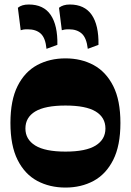

<svg xmlns="http://www.w3.org/2000/svg" viewBox="-20 -831 590 865"><path d="M275 14Q203.8 14 147.6 -16.1Q91.5 -46.3 59.3 -110.5Q27 -174.8 27 -277Q27 -379.5 59.3 -443.6Q91.5 -507.7 147.6 -537.9Q203.8 -568 275 -568Q346 -568 401.8 -537.9Q457.5 -507.7 490 -443.6Q522.5 -379.5 522.5 -277Q522.5 -174.8 490 -110.5Q457.5 -46.3 401.8 -16.1Q346 14 275 14ZM275 -148Q367 -148 411 -175.4Q455 -202.7 455 -252Q455 -302 411 -328.8Q367 -355.5 275 -355.5Q183 -355.5 138.7 -328.8Q94.5 -302 94.5 -252Q94.5 -203 138.7 -175.5Q183 -148 275 -148ZM375.5 -611Q369.8 -660.8 348.1 -679.9Q326.5 -699 290.7 -699Q278.5 -699 271.5 -697.9Q264.5 -696.8 258.5 -694.8L245.8 -796Q264 -810.7 294.5 -810.7Q360.7 -810.7 393 -764.4Q425.2 -718 423.7 -629ZM189.5 -611Q184.8 -660.3 163.5 -679.6Q142.3 -699 104.3 -699Q92.8 -699 85.6 -697.9Q78.5 -696.8 73.3 -694.8L60.5 -796Q77.8 -810.7 109.5 -810.7Q176.5 -810.7 208.4 -763.7Q240.2 -716.7 238.5 -629Z"/></svg>

Font: Savate ExtraLight
Style: Regular
Weight: 200
Designer: Max Esnée
Foundry: Plomb Type
Version: Version 2.000